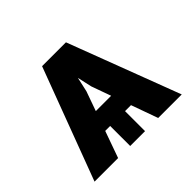

<svg xmlns="http://www.w3.org/2000/svg" viewBox="-130 -711 878 878"><g transform="rotate(-45 309.5 -271.5)"><path d="M293.9 -318.8 180.3 0H27.9L231.6 -543H343.6ZM439.5 0 325.2 -318.8 275.4 -543H385.9L591.8 0ZM496.3 -224V-129.5H125.4V-224ZM354.5 -175.6V0H258.4V-175.6Z"/></g></svg>

Font: Inter Tight
Style: Regular
Weight: 400
Designer: Rasmus Andersson
Foundry: rsms
Version: Version 3.002